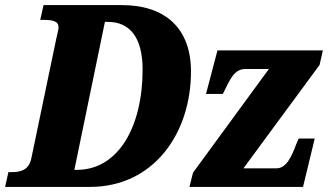

<svg xmlns="http://www.w3.org/2000/svg" viewBox="-42 -734 1288 754"><path d="M-22 0H311C563 0 708 -212 708 -453C708 -623 607 -714 436 -714H129L116 -656H126C166 -656 188 -651 188 -626C188 -617 183 -602 179 -582L81 -112C71 -65 38 -58 3 -58H-9ZM260 -67H250L370 -648H382C466 -648 518 -589 518 -461C518 -235 422 -67 260 -67ZM702 0H1148L1194 -190H1131L1121 -167C1105 -124 1084 -73 1044 -73H914L1213 -479L1226 -536H812L767 -365H833L835 -369C861 -420 876 -463 922 -463H1014L716 -56Z"/></svg>

Font: Noto Serif Condensed Black
Style: Italic
Weight: 900
Width: 3
Italic angle: -12°
Designer: Monotype Design Team
Foundry: Monotype Imaging Inc.
Version: Version 2.013